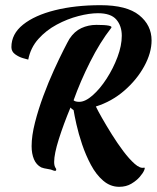

<svg xmlns="http://www.w3.org/2000/svg" viewBox="-20 -634 605 741"><path d="M440 87Q406 87 378.5 63.5Q351 40 331 2.5Q311 -35 297 -76.5Q283 -118 275 -154Q267 -190 264 -209Q256 -214 252 -219Q225 -154 207 -97Q189 -40 189 -9Q189 7 195 15Q197 17 197 21Q197 28 186 24Q178 20 163.5 18Q149 16 139 12Q120 2 111 -19.5Q102 -41 102 -70Q102 -110 115 -161Q128 -212 147.5 -264.5Q167 -317 188 -363Q209 -409 225.5 -441.5Q242 -474 248 -484Q267 -513 294 -525.5Q321 -538 352 -538Q419 -538 409 -526Q366 -471 328 -395.5Q290 -320 264 -247Q270 -241 286 -241Q309 -241 337.5 -266Q366 -291 391.5 -330.5Q417 -370 433.5 -414Q450 -458 450 -496Q450 -534 429 -558.5Q408 -583 358 -583Q325 -583 282.5 -572Q240 -561 199 -539Q158 -517 128 -483.5Q98 -450 89 -404Q85 -405 69 -409.5Q53 -414 38.5 -424.5Q24 -435 24 -452Q24 -503 69 -539Q114 -575 192 -594.5Q270 -614 368 -614Q469 -614 517 -575.5Q565 -537 565 -478Q565 -430 536.5 -378Q508 -326 459.5 -284Q411 -242 350 -223Q357 -208 373.5 -179Q390 -150 411.5 -115.5Q433 -81 456 -50.5Q479 -20 500 -1.5Q521 17 536 13Q541 12 536.5 23Q532 34 519.5 48.5Q507 63 487 75Q467 87 440 87Z"/></svg>

Font: Praise
Style: Regular
Weight: 400
Designer: Robert E. Leuschke
Foundry: Robert E. Leuschke
Version: Version 1.100; ttfautohint (v1.8.3)